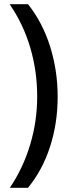

<svg xmlns="http://www.w3.org/2000/svg" viewBox="-20 -741 341 919"><path d="M256 -278Q256 -152 220 -40Q184 72 114 158H27Q91 63 124.5 -49Q158 -161 158 -279Q158 -400 125 -512.5Q92 -625 26 -721H114Q184 -633 220 -518Q256 -403 256 -278Z"/></svg>

Font: Noto Sans Hebrew Condensed Medium
Style: Regular
Weight: 500
Width: 3
Designer: Monotype Design Team
Foundry: Monotype Imaging Inc.
Version: Version 2.004; ttfautohint (v1.8.4.7-5d5b)